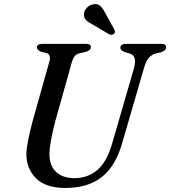

<svg xmlns="http://www.w3.org/2000/svg" viewBox="-20 -917 842 950"><path d="M535.5 -209 643 -579.5Q651 -611 646.2 -628.5Q641.5 -646 620 -653L600.5 -658Q575.5 -667.5 575.5 -680.5Q575.5 -700 605 -700H778.5Q802 -700 802 -683Q802 -666.5 775.5 -658L750.5 -652.5Q728.5 -645.5 714.8 -629Q701 -612.5 691.5 -577L583.5 -205.5Q551 -93.5 482.5 -40.2Q414 13 304 13Q205.5 13 158 -35Q110.5 -83 110.5 -154Q111 -183 120.2 -228Q129.5 -273 140 -312.5L224.5 -613.5Q229 -628 225.5 -639.8Q222 -651.5 210 -654.5L183.5 -661Q162.5 -669 162.5 -682.5Q163 -700 190.5 -700H405.5Q429.5 -700 429.5 -684Q429 -667 403 -660L371.5 -653Q346.5 -646.5 336.5 -613L252 -312Q238.5 -258 231.8 -220.8Q225 -183.5 224.5 -156.5Q224.5 -96.5 257.8 -66Q291 -35.5 349 -35.5Q414 -35.5 461.8 -76Q509.5 -116.5 535.5 -209ZM501 -852 546.5 -769.5Q548.5 -764.5 548.8 -759.2Q549 -754 543.5 -749.5Q533.5 -741 521 -747L438 -796Q417.5 -806 406 -817.5Q394.5 -829 395.5 -847.5Q395.5 -862 408 -876.8Q420.5 -891.5 440.5 -895.5Q463 -900 476.2 -887.5Q489.5 -875 501 -852Z"/></svg>

Font: Fraunces 9pt S000
Style: Italic
Weight: 400
Italic angle: -16°
Version: Version 1.000; ttfautohint (v1.8.3)